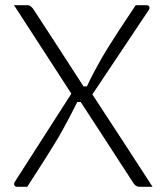

<svg xmlns="http://www.w3.org/2000/svg" viewBox="-20 -720 640 740"><path d="M46 0Q38 0 35.5 -6Q33 -12 37 -19Q92 -104 146 -189Q200 -274 255 -359Q201 -442 145.5 -528Q90 -614 34 -700H86Q93 -700 98 -696Q103 -692 107 -687Q157 -611 206.5 -534.5Q256 -458 302 -387H315Q330 -419 342.5 -442.5Q355 -466 368 -489Q381 -512 398.5 -540Q416 -568 441 -606.5Q466 -645 503 -700H544Q553 -700 555.5 -694Q558 -688 553 -681L336 -356Q392 -271 450.5 -181Q509 -91 568 0H519Q504 0 495 -13Q443 -93 390 -175Q337 -257 291 -327H278Q261 -293 248 -268.5Q235 -244 222.5 -221Q210 -198 192.5 -169.5Q175 -141 149.5 -100.5Q124 -60 85 0Z"/></svg>

Font: Recursive Sn Lnr St Lt
Style: Regular
Weight: 300
Version: Version 1.079;hotconv 1.0.112;makeotfexe 2.5.65598; ttfautoh